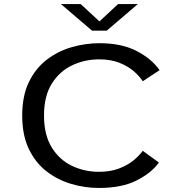

<svg xmlns="http://www.w3.org/2000/svg" viewBox="-20 -920 915 951"><path d="M470.5 11Q400.5 11 332.8 -9Q265 -29 210 -71.8Q155 -114.5 122.5 -182.8Q90 -251 90 -348Q90 -445 123 -513.2Q156 -581.5 211.2 -624Q266.5 -666.5 334.5 -686.2Q402.5 -706 472.5 -706Q583.5 -706 658 -666.8Q732.5 -627.5 770.5 -572.5L687 -517.5Q670.5 -543.5 641.5 -568.2Q612.5 -593 570.2 -609.5Q528 -626 471.5 -626Q400.5 -626 338 -596.8Q275.5 -567.5 236.8 -506Q198 -444.5 198 -348Q198 -251.5 236.2 -189.8Q274.5 -128 336.5 -98.5Q398.5 -69 469.5 -69Q526 -69 568.5 -85Q611 -101 640.5 -125Q670 -149 687 -173L767 -115Q730.5 -63.5 656.8 -26.2Q583 11 470.5 11ZM281.5 -900H379.5L472.5 -814L565 -900H663L508.5 -768H436Z"/></svg>

Font: Trispace SemiExpanded
Style: Regular
Weight: 400
Width: 6
Designer: Tyler Finck
Foundry: Etcetera Type Company
Version: Version 1.210; ttfautohint (v1.8.3)